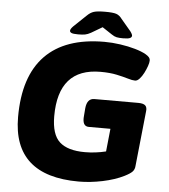

<svg xmlns="http://www.w3.org/2000/svg" viewBox="-58 -912 855 972"><g transform="rotate(5 369.5 -426.0)"><path d="M378 8Q44 8 44 -291Q44 -498 146 -603Q248 -708 447 -708Q486 -708 527.5 -702Q569 -696 603.5 -686Q638 -676 659 -664Q671 -657 677 -650Q683 -643 683 -633Q683 -623 677 -605.5Q671 -588 661.5 -569.5Q652 -551 640.5 -538.5Q629 -526 618 -526Q604 -526 581 -533Q558 -540 523 -547.5Q488 -555 440 -555Q226 -555 226 -311Q226 -218 267.5 -180.5Q309 -143 396 -143Q450 -143 503 -156L515 -272H405Q370 -272 376 -327L379 -365Q384 -415 421 -415H644Q670 -415 680 -405.5Q690 -396 687 -375L658 -97Q657 -78 646 -66.5Q635 -55 607 -41Q561 -18 498.5 -5Q436 8 378 8ZM310 -734Q285 -734 276.5 -738Q268 -742 268 -749Q268 -758 283 -773L345 -832Q362 -849 380 -854.5Q398 -860 437 -860Q477 -860 493.5 -854.5Q510 -849 523 -831L572 -773Q578 -765 580.5 -759.5Q583 -754 583 -751Q583 -743 573.5 -738.5Q564 -734 538 -734Q518 -734 506 -736.5Q494 -739 481 -748L431 -781L375 -748Q359 -739 345.5 -736.5Q332 -734 310 -734Z"/></g></svg>

Font: Asap Semi Expanded Semi Expanded ExtraBold
Style: Italic
Weight: 800
Width: 6
Italic angle: -6°
Designer: Pablo Cosgaya
Foundry: Omnibus-Type
Version: Version 3.001; ttfautohint (v1.8.4.7-5d5b)